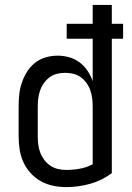

<svg xmlns="http://www.w3.org/2000/svg" viewBox="-20 -755 540 783"><path d="M250 8Q223 8 196.5 2.5Q170 -3 146.5 -16Q123 -29 104.5 -49.5Q86 -70 75 -94.5Q64 -119 60 -146Q56 -173 56 -200V-320Q56 -345 58.5 -369.5Q61 -394 69 -417.5Q77 -441 90 -462Q103 -483 122.5 -498.5Q142 -514 166 -521Q190 -528 215 -528Q239 -528 262 -521.5Q285 -515 304 -501Q323 -487 336.5 -467Q350 -447 358 -424V-597H252V-658H358V-735H436V-658H482V-597H436V-49Q396 -19 348 -5.5Q300 8 250 8ZM250 -62Q278 -62 305.5 -67Q333 -72 358 -85V-320Q358 -337 356 -353.5Q354 -370 348.5 -386Q343 -402 333 -416Q323 -430 309.5 -440Q296 -450 279.5 -454Q263 -458 246 -458Q229 -458 212.5 -454Q196 -450 182.5 -440Q169 -430 159 -416Q149 -402 143.5 -386Q138 -370 136 -353.5Q134 -337 134 -320V-200Q134 -183 136 -166Q138 -149 144 -133Q150 -117 160.5 -103Q171 -89 185 -79.5Q199 -70 216 -66Q233 -62 250 -62Z"/></svg>

Font: Moesevka
Style: Regular
Weight: 400
Monospace: yes
Designer: Belleve Invis
Foundry: Belleve Invis
Version: Version 32.5.0; ttfautohint (v1.8.4)